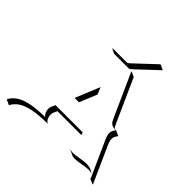

<svg xmlns="http://www.w3.org/2000/svg" viewBox="-223 -820 1070 1070"><g transform="rotate(45 311.5 -285.0)"><path d="M187.5 -537.1 194.6 -539.1H301.8Q307.1 -539.1 317.1 -548.3L438.5 -662.1L443.4 -664.1L473.4 -649.9L348.4 -532.7Q337.9 -522.9 331.8 -522.9H217.5ZM-26.4 77.6Q-12.2 51 14.6 33.8Q41.5 16.6 85.8 7.6Q130.1 -1.5 194.3 -2Q184.6 -9.5 179.3 -21.9Q174.1 -34.2 174.1 -46.6Q174.1 -58.1 178 -66.7L188.5 -89.8H402.6L408 -73.7H219.7L210 -52Q206.1 -43.7 206.1 -32.7Q206.1 -18.3 212.6 -5Q219.2 8.3 231.2 14.2Q165 14.2 119.5 22.9Q74 31.7 46.4 49.2Q18.8 66.7 4.6 94.2L-25.4 80.1ZM235.1 -193.4 294.9 -338.6 312 -296.9 269.3 -193.4ZM355.5 -518.3 355.7 -522.7 385.7 -508.8 503.9 -246.1Q508.5 -236.1 514.4 -229.7Q520.8 -228.8 528.3 -228.8L558.3 -214.8Q550 -205.1 546 -196.5Q542 -188 542 -177.7Q542 -161.6 553.5 -136.2L648.2 74.5L645.3 76.4L615.2 62.5L614.7 57.6L521.5 -149.4Q509.8 -175.5 509.8 -191.4Q509.8 -209 524.2 -227.1Q516.1 -227.3 509.8 -228.5Q503.4 -229.7 496.1 -232.9Q488.8 -236.1 482.7 -242.7Q476.6 -249.3 472.2 -259.3ZM420.4 24.4Q430.2 30.3 445.3 30.3Q460 30.3 492.6 24.4Q525.1 18.6 541 18.6Q576.4 18.6 598.1 37.6L594.5 36.9Q582.3 34.2 571.3 34.2Q556.2 34.2 523.3 40.2Q490.5 46.1 475.3 46.1Q462.2 46.1 452.9 42L422.9 27.8Z"/></g></svg>

Font: AgreloyOut1
Style: Medium
Weight: 400
Designer: gluk
Foundry: gluk
Version: Version 0.27